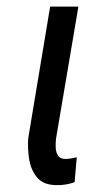

<svg xmlns="http://www.w3.org/2000/svg" viewBox="-20 -548 331 574"><path d="M129.9 -528.3H214.4L147.5 -133.8Q146 -121.6 146.5 -107.4Q147 -93.3 153.3 -83Q159.7 -72.8 176.3 -72.8Q184.6 -72.8 193.1 -74.5Q201.7 -76.2 209.5 -77.6L203.1 -3.4Q189.9 1.5 175.8 3.7Q161.6 5.9 147.5 5.4Q109.4 4.9 90.8 -17.6Q72.3 -40 67.1 -72.3Q62 -104.5 64.5 -135.3Z"/></svg>

Font: Roboto Condensed
Style: Italic
Weight: 400
Italic angle: -12°
Designer: Christian Robertson
Foundry: Google
Version: Version 3.0